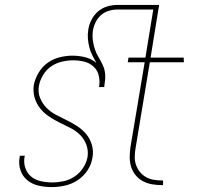

<svg xmlns="http://www.w3.org/2000/svg" viewBox="-20 -755 840 783"><path d="M191 8Q163 8 137 2Q111 -4 91.5 -20Q72 -36 63.5 -61Q55 -86 60 -114L61 -120H82Q81 -119 80.5 -117.5Q80 -116 80 -115Q76 -91 83.5 -69.5Q91 -48 107.5 -34.5Q124 -21 147 -16Q170 -11 193 -11Q216 -11 239.5 -16Q263 -21 284 -35Q305 -49 319 -70.5Q333 -92 337 -115Q341 -141 332 -165Q323 -189 305.5 -206Q288 -223 265.5 -234Q243 -245 221 -256Q199 -267 178.5 -281Q158 -295 143 -314Q128 -333 121 -357.5Q114 -382 118 -409Q123 -434 137.5 -458.5Q152 -483 174.5 -499Q197 -515 223.5 -521.5Q250 -528 275 -528Q302 -528 328 -521.5Q354 -515 373 -498Q365 -513 357 -528.5Q349 -544 344.5 -561.5Q340 -579 338.5 -597Q337 -615 340 -634Q343 -654 353 -674Q363 -694 380 -708.5Q397 -723 418 -729Q439 -735 460 -735H629L594 -520H729L730 -501H591L533 -152Q530 -134 529.5 -116.5Q529 -99 534.5 -83Q540 -67 550.5 -54Q561 -41 575 -33Q589 -25 606 -22Q623 -19 641 -19H645V0H641Q620 0 600 -3.5Q580 -7 563 -16Q546 -25 533.5 -40Q521 -55 515 -74Q509 -93 509 -113.5Q509 -134 512 -155L570 -501H501L504 -520H573L605 -716H457Q440 -716 422.5 -710.5Q405 -705 391.5 -693Q378 -681 370 -664.5Q362 -648 359 -631Q356 -611 358.5 -591.5Q361 -572 367 -554Q373 -536 383 -520Q393 -504 400.5 -486.5Q408 -469 409 -449.5Q410 -430 406 -409L405 -400H384Q388 -423 383 -445.5Q378 -468 362 -483Q346 -498 324 -503.5Q302 -509 278 -509Q256 -509 232.5 -503.5Q209 -498 189 -484.5Q169 -471 156 -449.5Q143 -428 139 -406Q134 -379 143.5 -355.5Q153 -332 170 -315Q187 -298 209 -286.5Q231 -275 253.5 -264Q276 -253 296.5 -239.5Q317 -226 332.5 -207Q348 -188 355 -163Q362 -138 357 -112Q353 -85 337 -60.5Q321 -36 296.5 -20Q272 -4 244.5 2Q217 8 191 8Z"/></svg>

Font: Iosevka Aile Thin
Style: Italic
Weight: 100
Italic angle: -9°
Designer: Belleve Invis
Foundry: Belleve Invis
Version: Version 31.1.0; ttfautohint (v1.8.4)